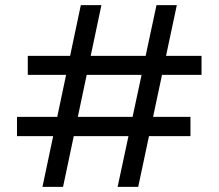

<svg xmlns="http://www.w3.org/2000/svg" viewBox="-20 -726 850 746"><path d="M437 0 588 -706H667L517 0ZM145 0 294 -706H374L225 0ZM46 -197V-272H720V-197ZM88 -435V-509H763V-435Z"/></svg>

Font: DM Sans 20pt
Style: Regular
Weight: 400
Version: Version 4.004;gftools[0.9.30]